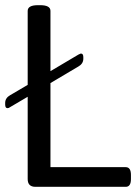

<svg xmlns="http://www.w3.org/2000/svg" viewBox="-22 -722 528 742"><path d="M133 -702Q173 -702 173 -680V-447L281 -511Q284 -512 286.5 -513.5Q289 -515 291 -515Q300 -515 300 -501V-495Q300 -476 281 -465L173 -401V-76H464Q484 -76 484 -46V-30Q484 0 464 0H115Q85 0 85 -30V-348L17 -308Q12 -304 7 -304Q-2 -304 -2 -318V-324Q-2 -334 3 -341.5Q8 -349 17 -354L85 -394V-680Q85 -702 125 -702Z"/></svg>

Font: Asap VF Beta
Style: Regular
Weight: 400
Designer: Pablo Cosgaya
Foundry: Pablo Cosgaya
Version: Version 1.007